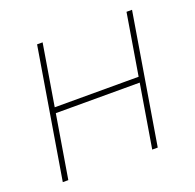

<svg xmlns="http://www.w3.org/2000/svg" viewBox="-100 -632 745 735"><g transform="rotate(-20 273.0 -264.5)"><path d="M457 -279.8 453.1 -257.3H92.8L96.7 -279.8ZM146 -529.3 58.1 0H35.6L123.5 -529.3ZM510.3 -529.3 422.4 0H399.9L487.8 -529.3Z"/></g></svg>

Font: Inter 24pt Thin
Style: Italic
Weight: 250
Italic angle: -9.3988°
Version: Version 4.001;git-66647c0bb